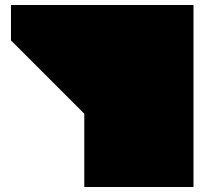

<svg xmlns="http://www.w3.org/2000/svg" viewBox="-20 -750 856 770"><path d="M756 -730V0H318V-294L24 -588V-730H756Z"/></svg>

Font: El Pececito
Style: Regular
Weight: 400
Designer: deFharo
Foundry: deFharo
Version: El Pececito Version 1.000